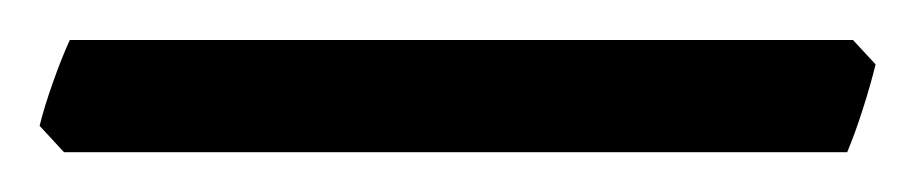

<svg xmlns="http://www.w3.org/2000/svg" viewBox="-32 44 458 96"><path d="M405.8 76.2Q403.3 86.4 399.4 98.6Q395.5 110.8 391.6 120.1H0L-12.2 106.9Q-9.8 97.2 -5.6 85.4Q-1.5 73.7 2.9 64H394.5Z"/></svg>

Font: Gentium Plus
Style: Regular
Weight: 400
Designer: J. Victor Gaultney, Annie Olsen, Iska Routamaa
Foundry: SIL International
Version: Version 1.510